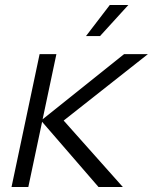

<svg xmlns="http://www.w3.org/2000/svg" viewBox="-20 -746 610 766"><path d="M323 -602H379L492 -726H418ZM26 0H93L148 -260L373 0H470L234 -265L570 -530H475L150 -270L205 -530H138Z"/></svg>

Font: Geist Light
Style: Italic
Weight: 300
Italic angle: -12°
Designer: Basement.studio, Andrés Briganti, Mateo Zaragoza
Foundry: Basement.studio, Vercel, Andrés Briganti, Guido Ferreyra, Mateo Zaragoza
Version: Version 1.500